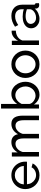

<svg xmlns="http://www.w3.org/2000/svg" viewBox="1437 -2207 780 3694"><g transform="rotate(-90 1827.0 -360.0)"><path d="M36 -261Q36 -335 70 -396Q104 -457 164.5 -494Q225 -531 303 -531Q382 -531 440.5 -493.5Q499 -456 531.5 -395.5Q564 -335 564 -265Q564 -255 563.5 -245.5Q563 -236 562 -231H129Q133 -180 157.5 -140.5Q182 -101 221 -78.5Q260 -56 305 -56Q353 -56 395.5 -80Q438 -104 454 -143L530 -122Q513 -84 479.5 -54Q446 -24 400.5 -7Q355 10 302 10Q243 10 194.5 -11.5Q146 -33 110.5 -70.5Q75 -108 55.5 -157Q36 -206 36 -261ZM482 -292Q478 -343 453 -382Q428 -421 389 -443Q350 -465 303 -465Q257 -465 218 -443Q179 -421 154.5 -382Q130 -343 126 -292Z M1449 0H1361V-292Q1361 -374 1334.5 -413Q1308 -452 1256 -452Q1203 -452 1160 -413.5Q1117 -375 1099 -314V0H1011V-292Q1011 -375 985 -413.5Q959 -452 907 -452Q855 -452 811.5 -414.5Q768 -377 750 -315V0H662V-522H742V-410Q774 -468 825 -499.5Q876 -531 940 -531Q1005 -531 1044 -495.5Q1083 -460 1092 -404Q1127 -466 1177 -498.5Q1227 -531 1291 -531Q1336 -531 1366.5 -514.5Q1397 -498 1415 -468.5Q1433 -439 1441 -399Q1449 -359 1449 -312Z M1664 -98V0H1586V-730H1674V-418Q1707 -469 1755 -500Q1803 -531 1867 -531Q1921 -531 1964 -508.5Q2007 -486 2037.5 -447.5Q2068 -409 2084.5 -360.5Q2101 -312 2101 -259Q2101 -204 2082.5 -155.5Q2064 -107 2030 -69.5Q1996 -32 1951.5 -11Q1907 10 1854 10Q1793 10 1743 -20Q1693 -50 1664 -98ZM2011 -259Q2011 -310 1989.5 -355Q1968 -400 1929.5 -427.5Q1891 -455 1840 -455Q1803 -455 1771 -438Q1739 -421 1714.5 -393.5Q1690 -366 1674 -333V-182Q1679 -157 1695 -136Q1711 -115 1734 -99.5Q1757 -84 1782.5 -75Q1808 -66 1832 -66Q1871 -66 1904 -82Q1937 -98 1961 -125Q1985 -152 1998 -187Q2011 -222 2011 -259Z M2174 -260Q2174 -315 2193 -364Q2212 -413 2247 -450.5Q2282 -488 2330.5 -509.5Q2379 -531 2438 -531Q2496 -531 2544 -509.5Q2592 -488 2627.5 -450.5Q2663 -413 2682 -364Q2701 -315 2701 -260Q2701 -206 2682 -157Q2663 -108 2628 -70.5Q2593 -33 2544.5 -11.5Q2496 10 2437 10Q2378 10 2330 -11.5Q2282 -33 2247 -70.5Q2212 -108 2193 -157Q2174 -206 2174 -260ZM2437 -66Q2485 -66 2524.5 -92Q2564 -118 2587.5 -162.5Q2611 -207 2611 -261Q2611 -315 2587.5 -359Q2564 -403 2524.5 -429Q2485 -455 2437 -455Q2389 -455 2350 -428.5Q2311 -402 2287.5 -358Q2264 -314 2264 -259Q2264 -205 2287.5 -161Q2311 -117 2350 -91.5Q2389 -66 2437 -66Z M3084 -445Q3018 -444 2967.5 -411.5Q2917 -379 2896 -322V0H2808V-522H2890V-401Q2917 -455 2961.5 -488.5Q3006 -522 3055 -526Q3065 -526 3072 -526Q3079 -526 3084 -525Z M3353 -314Q3388 -314 3427 -308.5Q3466 -303 3496 -292V-330Q3496 -390 3460 -424.5Q3424 -459 3358 -459Q3315 -459 3275.5 -443.5Q3236 -428 3192 -399L3160 -461Q3211 -496 3262 -513.5Q3313 -531 3368 -531Q3468 -531 3526 -475.5Q3584 -420 3584 -321V-100Q3584 -84 3590.5 -76.5Q3597 -69 3612 -68V0Q3599 2 3589.5 3Q3580 4 3574 4Q3543 4 3527.5 -13Q3512 -30 3510 -49L3508 -82Q3474 -38 3419 -14Q3364 10 3310 10Q3258 10 3217 -11.5Q3176 -33 3153 -69.5Q3130 -106 3130 -151Q3130 -201 3158.5 -237.5Q3187 -274 3237 -294Q3287 -314 3353 -314ZM3496 -167V-232Q3465 -244 3431 -250.5Q3397 -257 3364 -257Q3297 -257 3255.5 -230.5Q3214 -204 3214 -158Q3214 -133 3227.5 -109.5Q3241 -86 3267.5 -71Q3294 -56 3333 -56Q3374 -56 3411 -72.5Q3448 -89 3470 -114Q3482 -128 3489 -142.5Q3496 -157 3496 -167Z"/></g></svg>

Font: YasnoRaleway Medium
Style: Regular
Weight: 500
Designer: Matt McInerney, Pablo Impallari, Rodrigo Fuenzalida
Foundry: Matt McInerney, Pablo Impallari, Rodrigo Fuenzalida
Version: Version 4.026